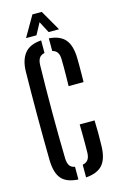

<svg xmlns="http://www.w3.org/2000/svg" viewBox="-143 -1018 671 1084"><g transform="rotate(-15 192.5 -476.0)"><path d="M174 7Q105.5 3 76 -31.8Q46.5 -66.5 45 -141Q44 -204 43.5 -269Q43 -334 43 -399.8Q43 -465.5 43.5 -530.8Q44 -596 45 -659Q46.5 -726 76.8 -763.8Q107 -801.5 174 -806V-732.5Q153 -728 143.2 -714Q133.5 -700 132.5 -673.5Q131 -604.5 130.2 -536.2Q129.5 -468 129.5 -399.8Q129.5 -331.5 130.2 -263.2Q131 -195 132.5 -126.5Q133.5 -100 143 -85.5Q152.5 -71 174 -67ZM219 7V-67Q241 -71.5 251.2 -86Q261.5 -100.5 262 -126.5Q262.5 -151.5 262.5 -180.2Q262.5 -209 262.2 -237.8Q262 -266.5 261.5 -291.5H348.5Q350 -253.5 350 -216Q350 -178.5 349 -141Q347 -67.5 316.5 -32.8Q286 2 219 7ZM257 -516.5Q257.5 -540.5 258 -567.5Q258.5 -594.5 258.5 -622Q258.5 -649.5 258 -673.5Q257.5 -698.5 248.2 -712.8Q239 -727 219 -732V-806Q283.5 -801 313.2 -766.2Q343 -731.5 345 -659Q345.5 -640.5 345.5 -614Q345.5 -587.5 345.2 -561.2Q345 -535 344.5 -516.5ZM95 -840.5 164.5 -960.5H219L288 -840.5H227L192 -907.5L156 -840.5Z"/></g></svg>

Font: Big Shoulders Stencil Display Thin SemiBold
Style: Regular
Weight: 600
Version: Version 2.001